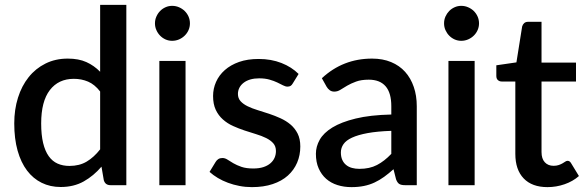

<svg xmlns="http://www.w3.org/2000/svg" viewBox="-20 -760 2404 788"><path d="M391 -384.5Q368.5 -413.5 341.5 -425Q314.5 -436.5 283 -436.5Q220 -436.5 184.5 -390.2Q149 -344 149 -253.5Q149 -206.5 157 -173.2Q165 -140 180 -119Q195 -98 216.5 -88.5Q238 -79 265 -79Q306 -79 335.8 -96.8Q365.5 -114.5 391 -147ZM498.5 -740V0H433.5Q412 0 406 -20.5L396.5 -76Q364.5 -38.5 323.8 -15.5Q283 7.5 229 7.5Q186 7.5 151 -9.8Q116 -27 91 -60Q66 -93 52.2 -141.8Q38.5 -190.5 38.5 -253.5Q38.5 -310.5 53.8 -359Q69 -407.5 97.5 -443.2Q126 -479 166.8 -499.2Q207.5 -519.5 258 -519.5Q303 -519.5 334.5 -505.2Q366 -491 391 -465.5V-740Z M741.5 -510V0H634V-510ZM759.5 -664Q759.5 -649.5 753.8 -636.5Q748 -623.5 738 -613.8Q728 -604 714.8 -598.2Q701.5 -592.5 686.5 -592.5Q672 -592.5 659.2 -598.2Q646.5 -604 637 -613.8Q627.5 -623.5 621.8 -636.5Q616 -649.5 616 -664Q616 -679 621.8 -692Q627.5 -705 637 -714.8Q646.5 -724.5 659.2 -730.2Q672 -736 686.5 -736Q701.5 -736 714.8 -730.2Q728 -724.5 738 -714.8Q748 -705 753.8 -692Q759.5 -679 759.5 -664Z M1181.5 -417.5Q1177.5 -410.5 1172.5 -407.5Q1167.5 -404.5 1160 -404.5Q1151.5 -404.5 1141.5 -409.8Q1131.5 -415 1118 -421.5Q1104.5 -428 1086.2 -433.2Q1068 -438.5 1043.5 -438.5Q1023.5 -438.5 1007.2 -433.8Q991 -429 979.8 -420.2Q968.5 -411.5 962.5 -399.8Q956.5 -388 956.5 -374.5Q956.5 -356.5 967.5 -344.5Q978.5 -332.5 996.5 -323.8Q1014.5 -315 1037.5 -308Q1060.5 -301 1084.5 -293Q1108.5 -285 1131.5 -274.5Q1154.5 -264 1172.5 -248.8Q1190.5 -233.5 1201.5 -211.8Q1212.5 -190 1212.5 -159Q1212.5 -123 1199.5 -92.5Q1186.5 -62 1161.5 -39.5Q1136.5 -17 1099.2 -4.5Q1062 8 1014 8Q987.5 8 962.8 3.2Q938 -1.5 915.8 -9.8Q893.5 -18 874.2 -29.5Q855 -41 840 -54.5L865 -95.5Q869.5 -103 876.2 -107.2Q883 -111.5 893 -111.5Q903.5 -111.5 913.8 -104.8Q924 -98 937.8 -90Q951.5 -82 971 -75.2Q990.5 -68.5 1019.5 -68.5Q1043.5 -68.5 1061 -74.2Q1078.5 -80 1090 -90Q1101.5 -100 1107 -112.8Q1112.5 -125.5 1112.5 -140Q1112.5 -159.5 1101.5 -172Q1090.5 -184.5 1072.2 -193.5Q1054 -202.5 1030.8 -209.5Q1007.5 -216.5 983.5 -224.5Q959.5 -232.5 936.2 -243Q913 -253.5 894.8 -269.8Q876.5 -286 865.5 -309.2Q854.5 -332.5 854.5 -366Q854.5 -396.5 866.8 -424Q879 -451.5 902.8 -472.5Q926.5 -493.5 961.2 -505.8Q996 -518 1041.5 -518Q1093 -518 1135 -501.5Q1177 -485 1205.5 -456.5Z M1586 -223Q1528.5 -221 1489 -213.8Q1449.5 -206.5 1425 -195.2Q1400.5 -184 1389.8 -168.5Q1379 -153 1379 -134.5Q1379 -116.5 1384.8 -103.8Q1390.5 -91 1400.8 -82.8Q1411 -74.5 1424.8 -70.8Q1438.5 -67 1455 -67Q1497 -67 1527.2 -82.8Q1557.5 -98.5 1586 -128.5ZM1301 -439Q1387.5 -519.5 1507 -519.5Q1551 -519.5 1585.2 -505.2Q1619.5 -491 1642.8 -465Q1666 -439 1678.2 -403.2Q1690.5 -367.5 1690.5 -324V0H1642.5Q1627 0 1619 -4.8Q1611 -9.5 1605.5 -24L1595 -65.5Q1575.5 -48 1556.5 -34.2Q1537.5 -20.5 1517.2 -11Q1497 -1.5 1473.8 3.2Q1450.5 8 1422.5 8Q1391.5 8 1364.8 -0.5Q1338 -9 1318.5 -26.2Q1299 -43.5 1287.8 -69Q1276.5 -94.5 1276.5 -129Q1276.5 -158.5 1292.2 -186.5Q1308 -214.5 1344.2 -236.8Q1380.5 -259 1439.8 -273.5Q1499 -288 1586 -290V-324Q1586 -379 1562.5 -406Q1539 -433 1493.5 -433Q1462.5 -433 1441.5 -425.2Q1420.5 -417.5 1405 -408.5Q1389.5 -399.5 1377.5 -391.8Q1365.5 -384 1352 -384Q1341 -384 1333.2 -389.8Q1325.5 -395.5 1320.5 -404Z M1928 -510V0H1820.5V-510ZM1946 -664Q1946 -649.5 1940.2 -636.5Q1934.5 -623.5 1924.5 -613.8Q1914.5 -604 1901.2 -598.2Q1888 -592.5 1873 -592.5Q1858.5 -592.5 1845.8 -598.2Q1833 -604 1823.5 -613.8Q1814 -623.5 1808.2 -636.5Q1802.5 -649.5 1802.5 -664Q1802.5 -679 1808.2 -692Q1814 -705 1823.5 -714.8Q1833 -724.5 1845.8 -730.2Q1858.5 -736 1873 -736Q1888 -736 1901.2 -730.2Q1914.5 -724.5 1924.5 -714.8Q1934.5 -705 1940.2 -692Q1946 -679 1946 -664Z M2227 8Q2163.5 8 2129.2 -27.8Q2095 -63.5 2095 -128.5V-425.5H2039Q2030 -425.5 2023.5 -431.2Q2017 -437 2017 -448.5V-492L2099.5 -504L2123 -651.5Q2125.5 -660 2131.5 -665.2Q2137.5 -670.5 2147.5 -670.5H2202.5V-503H2344V-425.5H2202.5V-136Q2202.5 -108.5 2216 -94Q2229.5 -79.5 2252 -79.5Q2264.5 -79.5 2273.5 -82.8Q2282.5 -86 2289 -89.8Q2295.5 -93.5 2300.2 -96.8Q2305 -100 2309.5 -100Q2318.5 -100 2324 -90L2356 -37.5Q2331 -15.5 2297 -3.8Q2263 8 2227 8Z"/></svg>

Font: Lato SemiBold
Style: Regular
Weight: 600
Designer: Lukasz Dziedzic with Adam Twardoch and Botio Nikoltchev
Foundry: tyPoland Lukasz Dziedzic
Version: Version 2.015; 2015-08-06; http://www.latofonts.com/